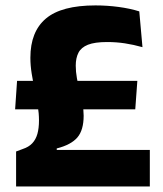

<svg xmlns="http://www.w3.org/2000/svg" viewBox="-20 -672 587 692"><path d="M467.5 -278H34.5L41.5 -380.5H475ZM184.5 -137V-131.5H520V0H38V-126L62 -135Q83.5 -142 96.2 -155.5Q109 -169 114.8 -189.5Q120.5 -210 120.5 -238Q120.5 -263.5 116 -291.2Q111.5 -319 105.2 -348.2Q99 -377.5 94.2 -406.8Q89.5 -436 89.5 -464Q89.5 -558 145.5 -605.2Q201.5 -652.5 324 -652.5Q366 -652.5 407.2 -647Q448.5 -641.5 482 -631L493.5 -502Q461.5 -511 430.2 -515.8Q399 -520.5 366 -520.5Q321.5 -520.5 297 -510.8Q272.5 -501 262.8 -482Q253 -463 253 -435.5Q253 -413.5 257.2 -390.2Q261.5 -367 267.2 -343.8Q273 -320.5 277.2 -298.2Q281.5 -276 281.5 -255Q281.5 -203 258.8 -176.5Q236 -150 184.5 -137Z"/></svg>

Font: Anek Devanagari Medium
Style: Bold
Weight: 700
Version: Version 1.003